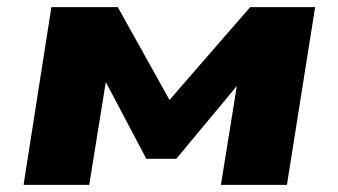

<svg xmlns="http://www.w3.org/2000/svg" viewBox="-20 -518 948 538"><path d="M46 0 124 -498H310L455 -238L681 -498H863L784 0H599L648 -304H666L474 -73H390L268 -304H279L230 0Z"/></svg>

Font: Nunito Sans 10pt Expanded Black
Style: Italic
Weight: 900
Width: 7
Italic angle: -9°
Designer: Vernon Adams
Foundry: Vernon Adams
Version: Version 3.101;gftools[0.9.27]